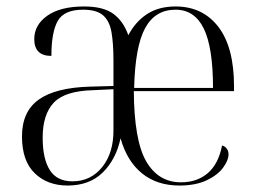

<svg xmlns="http://www.w3.org/2000/svg" viewBox="-20 -564 791 594"><path d="M189 10Q127 10 87.5 -28Q48 -66 48 -142Q48 -219 100 -256Q152 -293 259 -296L331 -298V-377Q331 -429 325 -464Q319 -499 299 -516.5Q279 -534 237 -534Q178 -534 158.5 -499Q139 -464 139 -391Q86 -391 86 -443Q86 -487 126.5 -515.5Q167 -544 240 -544Q300 -544 331 -521Q362 -498 377 -455Q399 -497 435 -520.5Q471 -544 523 -544Q607 -544 655.5 -481Q704 -418 704 -297V-282H394Q395 -129 432.5 -64.5Q470 0 540 0Q590 0 623 -28.5Q656 -57 667 -114Q677 -111 682 -103.5Q687 -96 687 -87Q687 -68 670 -45Q653 -22 619 -6Q585 10 535 10Q466 10 419.5 -27.5Q373 -65 353 -136Q339 -71 298 -30.5Q257 10 189 10ZM639 -292Q639 -417 610.5 -475.5Q582 -534 523 -534Q460 -534 429 -477Q398 -420 395 -292ZM204 -3Q261 -3 296.5 -47.5Q332 -92 331 -164V-288L269 -285Q181 -283 146.5 -246.5Q112 -210 112 -138Q112 -73 134 -38Q156 -3 204 -3Z"/></svg>

Font: Noto Serif Display SemiCondensed Light
Style: Regular
Weight: 300
Width: 4
Designer: Monotype Design Team
Foundry: Monotype Imaging Inc.
Version: Version 2.009